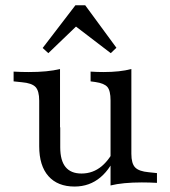

<svg xmlns="http://www.w3.org/2000/svg" viewBox="-20 -680 634 714"><path d="M203.2 -413.7V-206.5H125.8V-305.6Q125.8 -341.9 112.1 -356.5Q98.4 -371 61.3 -374.2L30.6 -377.4V-413.7Q45.2 -412.9 58.9 -412.5Q72.6 -412.1 87.1 -412.1Q122.6 -412.1 151.6 -414.9Q180.6 -417.7 203.2 -423.4ZM204 -206.5V-132.3Q204 -83.1 223.8 -58.9Q243.5 -34.7 283.1 -34.7Q325.8 -34.7 358.5 -62.1Q391.1 -89.5 414.5 -143.5L419.4 -122.6Q394.4 -54.8 353.6 -20.6Q312.9 13.7 257.3 13.7Q194.4 13.7 160.1 -25Q125.8 -63.7 125.8 -136.3V-206.5ZM391.1 0V-206.5H468.5V-108.1Q468.5 -71.8 482.7 -57.3Q496.8 -42.7 533.1 -39.5L563.7 -36.3V0Q549.2 -0.8 535.9 -1.2Q522.6 -1.6 507.3 -1.6Q472.6 -1.6 443.1 1.2Q413.7 4 391.1 9.7ZM468.5 -413.7V-206.5H391.1V-306.5Q391.1 -342.7 379.4 -356.5Q367.7 -370.2 334.7 -375L316.9 -377.4V-413.7Q330.6 -412.9 341.5 -412.5Q352.4 -412.1 364.5 -412.1Q395.2 -412.1 421.4 -414.9Q447.6 -417.7 468.5 -423.4ZM159.7 -482.3 138.7 -501.6 260.5 -660.5H296.8L412.9 -502.4L391.9 -482.3L241.1 -597.6L284.7 -602.4Z"/></svg>

Font: Playfair 9pt
Style: Regular
Weight: 400
Designer: Claus Eggers Sørensen
Foundry: Claus Eggers Sørensen
Version: Version 2.203